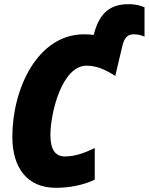

<svg xmlns="http://www.w3.org/2000/svg" viewBox="-20 -888 711 918"><path d="M247 10C309 10 377 -2 433 -29V-180C383 -156 338 -140 290 -140C246 -140 221 -171 221 -242C221 -348 276 -574 394 -574C437 -574 478 -559 531 -525L565 -668C574 -706 589 -724 619 -724C634 -724 653 -721 671 -713V-853C653 -860 635 -868 594 -868C510 -868 458 -829 431 -732L428 -721C414 -723 400 -724 382 -724C159 -724 39 -463 39 -234C39 -87 109 10 247 10Z"/></svg>

Font: Noto Sans Condensed Black
Style: Italic
Weight: 900
Width: 3
Italic angle: -12°
Designer: Monotype Design Team
Foundry: Monotype Imaging Inc.
Version: Version 2.013